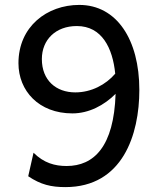

<svg xmlns="http://www.w3.org/2000/svg" viewBox="-20 -745 626 777"><path d="M94.2 -31.7C145 2.4 187 12.2 244.6 12.2C476.6 12.2 543.9 -200.7 543.9 -380.9C543.9 -585 452.1 -725.1 300.8 -725.1C170.4 -725.1 54.7 -637.7 54.7 -489.3C54.7 -377.4 137.2 -286.1 272.9 -286.1C339.4 -286.1 400.9 -318.4 447.8 -365.2C440.9 -151.4 359.9 -73.2 249.5 -73.2C202.6 -73.2 157.7 -85 115.7 -127ZM284.7 -371.1C207 -371.1 149.4 -419.9 149.4 -505.9C149.4 -584 205.1 -639.6 291 -639.6C392.6 -639.6 436 -550.3 446.3 -446.8C408.2 -402.3 349.6 -371.1 284.7 -371.1Z"/></svg>

Font: Andika
Style: Regular
Weight: 400
Designer: Victor Gaultney, Annie Olsen, Julie Remington, Don Collingsworth, Eric Hays
Foundry: SIL International
Version: Version 1.000